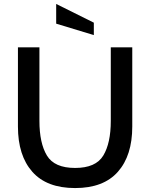

<svg xmlns="http://www.w3.org/2000/svg" viewBox="-20 -940 761 974"><path d="M71 -298V-700H180V-327Q180 -214 218 -151Q256 -88 361 -88Q466 -88 504 -151Q542 -214 542 -327V-700H651V-298Q651 -151 578 -68.5Q505 14 361 14Q217 14 144 -68.5Q71 -151 71 -298ZM265 -820V-920L456 -825V-762Z"/></svg>

Font: Cabin Medium
Style: Regular
Weight: 500
Designer: Pablo Impallari
Foundry: Pablo Impallari. http://www.impallari.com Igino Marini. http://www.ikern.com
Version: Version 2.001